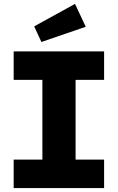

<svg xmlns="http://www.w3.org/2000/svg" viewBox="-20 -963 603 983"><path d="M50 -146H197V-554H50V-700H513V-554H367V-146H513V0H50ZM155 -828 364 -943 419 -826 192 -748Z"/></svg>

Font: Lexend Exa HM Xlight
Style: Bold
Weight: 700
Designer: Bonnie Shaver-Troup, Thomas Jockin, Octavio Pardo
Foundry: Lexend
Version: Version 1.091